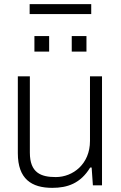

<svg xmlns="http://www.w3.org/2000/svg" viewBox="-20 -894 584 926"><path d="M123 -826H420V-874H123ZM146 -645H217V-720H146ZM326 -645H397V-720H326ZM232 12C305 12 368 -9 415 -86H422L428 0H472V-526H414V-214C414 -103 332 -40 249 -40C178 -40 124 -60 124 -158V-526H66V-155C66 -31 132 12 232 12Z"/></svg>

Font: Archivo ExtraLight
Style: Regular
Weight: 200
Designer: Hector Gatti
Foundry: Omnibus-Type
Version: Version 2.001